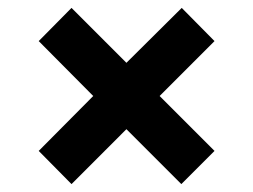

<svg xmlns="http://www.w3.org/2000/svg" viewBox="-20 -499 640 486"><path d="M161 -33 78 -117 216 -256 78 -395 161 -479 300 -340 440 -479 523 -395 384 -256 523 -117 439 -33 300 -172Z"/></svg>

Font: Chivo Mono ExtraBold
Style: Regular
Weight: 800
Monospace: yes
Designer: Hector Gatti
Foundry: Omnibus-Type
Version: Version 1.008